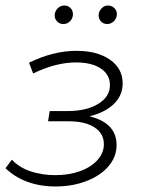

<svg xmlns="http://www.w3.org/2000/svg" viewBox="-23 -670 519 695"><path d="M399 -145Q399 -103 370.5 -69Q342 -35 291 -15Q240 5 178 5Q122 5 76 -12Q30 -29 -3 -61L20 -92Q46 -64 87 -50Q128 -36 177.5 -36Q227 -36 267 -50.5Q307 -65 330 -91Q353 -117 353 -148Q353 -187 319 -209Q285 -231 225 -231H151L157 -268H222Q290 -268 332.5 -294Q375 -320 375 -362Q375 -400 342 -422Q309 -444 252 -444Q179 -444 97 -404L82 -443Q170 -486 254 -486Q329 -486 375 -454Q421 -422 421 -368Q421 -325 389.5 -294Q358 -263 301 -249Q399 -225 399 -145ZM175 -614Q175 -628 185 -639Q195 -650 210 -650Q223 -650 232 -641Q241 -632 241 -619Q241 -604 231 -593.5Q221 -583 206 -583Q193 -583 184 -592Q175 -601 175 -614ZM334 -614Q334 -628 344 -639Q354 -650 368 -650Q381 -650 390.5 -641Q400 -632 400 -619Q400 -604 389.5 -593.5Q379 -583 365 -583Q352 -583 343 -592Q334 -601 334 -614Z"/></svg>

Font: Montserrat Ace
Style: Light Italic
Weight: 300
Italic angle: -11.3°
Designer: Julieta Ulanovsky
Foundry: Julieta Ulanovsky
Version: Version 1